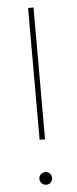

<svg xmlns="http://www.w3.org/2000/svg" viewBox="-53 -758 318 792"><g transform="rotate(-5 106.0 -361.5)"><path d="M94.7 -181.6V-727.5H117.2V-181.6ZM106 5.4Q95.2 5.4 87.4 -2.4Q79.6 -10.3 79.6 -21Q79.6 -31.7 87.4 -39.3Q95.2 -46.9 106 -46.9Q117.2 -46.9 124.8 -39.3Q132.3 -31.7 132.3 -21Q132.3 -9.8 124.8 -2.2Q117.2 5.4 106 5.4Z"/></g></svg>

Font: Inter 28pt Thin
Style: Regular
Weight: 250
Designer: Rasmus Andersson
Foundry: rsms
Version: Version 4.001;git-66647c0bb